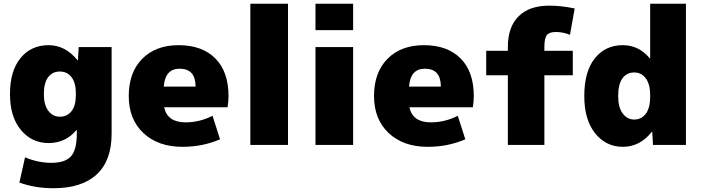

<svg xmlns="http://www.w3.org/2000/svg" viewBox="-20 -770 3732 1020"><path d="M388 -80H387Q329 -10 238 -10Q149 -10 91 -79.5Q33 -149 33 -270Q33 -393 89 -461.5Q145 -530 238 -530Q327 -530 392 -450H394L398 -520H573V-60Q573 83 494 156.5Q415 230 263 230Q167 230 83 200L113 66Q183 95 253 95Q326 95 357 60.5Q388 26 388 -60ZM213 -270Q213 -213 236.5 -181.5Q260 -150 298 -150Q337 -150 360 -179.5Q383 -209 383 -265V-275Q383 -330 360 -360Q337 -390 298 -390Q258 -390 235.5 -359.5Q213 -329 213 -270Z M850 -310H1019Q1019 -405 934 -405Q857 -405 850 -310ZM852 -200Q869 -120 966 -120Q1041 -120 1109 -155L1149 -30Q1057 10 949 10Q820 10 742 -63Q664 -136 664 -260Q664 -385 735.5 -457.5Q807 -530 929 -530Q1054 -530 1124 -459.5Q1194 -389 1194 -260Q1194 -233 1189 -200Z M1310 0V-750H1510V0Z M1656 -610V-750H1856V-610ZM1656 0V-520H1856V0Z M2153 -310H2322Q2322 -405 2237 -405Q2160 -405 2153 -310ZM2155 -200Q2172 -120 2269 -120Q2344 -120 2412 -155L2452 -30Q2360 10 2252 10Q2123 10 2045 -63Q1967 -136 1967 -260Q1967 -385 2038.5 -457.5Q2110 -530 2232 -530Q2357 -530 2427 -459.5Q2497 -389 2497 -260Q2497 -233 2492 -200Z M2898 -740Q2962 -740 3033 -725L3008 -585Q2972 -600 2933 -600Q2898 -600 2885 -583.5Q2872 -567 2872 -520V-500H3023V-370H2872V0H2678V-370H2563V-500H2678V-520Q2678 -627 2735 -683.5Q2792 -740 2898 -740Z M3084 -260Q3084 -389 3139.5 -459.5Q3195 -530 3289 -530Q3374 -530 3432 -460H3434V-750H3624V0H3449L3445 -70H3443Q3380 10 3289 10Q3199 10 3141.5 -62Q3084 -134 3084 -260ZM3264 -260Q3264 -200 3288 -167.5Q3312 -135 3349 -135Q3388 -135 3411 -166Q3434 -197 3434 -255V-265Q3434 -322 3411 -353.5Q3388 -385 3349 -385Q3309 -385 3286.5 -353.5Q3264 -322 3264 -260Z"/></svg>

Font: M PLUS 1p Black
Style: Regular
Weight: 900
Version: Version 1.061